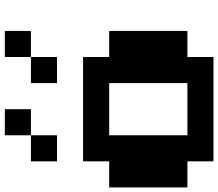

<svg xmlns="http://www.w3.org/2000/svg" viewBox="-76 -854 929 818"><g transform="rotate(-90 389.0 -444.5)"><path d="M111.1 -111.1H0V-444.4H111.1V-555.6H555.6V-444.4H666.7V-111.1H555.6V0H111.1ZM444.4 -444.4H222.2V-111.1H444.4ZM666.7 -777.8H555.6V-888.9H666.7ZM555.6 -666.7H444.4V-777.8H555.6ZM333.3 -777.8H222.2V-888.9H333.3ZM222.2 -666.7H111.1V-777.8H222.2Z"/></g></svg>

Font: Pixeloid Sans
Style: Bold
Weight: 700
Monospace: yes
Designer: GGBot
Version: 0.3